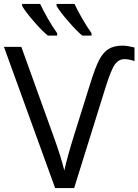

<svg xmlns="http://www.w3.org/2000/svg" viewBox="-20 -951 700 971"><path d="M609.9 -651.9Q581.1 -651.9 562 -626.7Q543 -601.6 515.1 -513.2L355 0H258.8L0 -713.9H87.9L252.9 -255.9Q288.1 -158.7 305.2 -88.9Q320.8 -159.2 355 -268.1L434.1 -521Q462.9 -614.3 483.4 -651.4Q503.9 -688.5 530.8 -704.3Q557.6 -720.2 601.1 -720.2Q621.6 -720.2 660.2 -710.9V-642.1Q632.8 -651.9 609.9 -651.9ZM442.9 -771H396Q370.6 -791.5 327.4 -840.8Q284.2 -890.1 266.1 -920.9V-931.2H356.9Q370.6 -901.4 394.8 -858.9Q418.9 -816.4 442.9 -783.2ZM269 -771H222.2Q194.8 -792.5 152.3 -841.3Q109.9 -890.1 91.8 -920.9V-931.2H183.1Q196.8 -901.4 220.9 -858.9Q245.1 -816.4 269 -783.2Z"/></svg>

Font: Open Sans ACDW
Style: acdw
Weight: 400
Foundry: Ascender Corporation
Version: Version 1.10